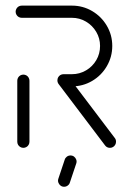

<svg xmlns="http://www.w3.org/2000/svg" viewBox="-20 -539 469 700"><path d="M65.2 0Q59.3 0 54.1 -3Q48.9 -5.9 45.9 -11.1Q43 -16.3 43 -22.2V-244.8Q43 -250.7 45.9 -255.9Q48.9 -261.1 54.1 -264.1Q59.3 -267 65.2 -267Q71.1 -267 76.3 -264.1Q81.5 -261.1 84.4 -255.9Q87.4 -250.7 87.4 -244.8V-22.2Q87.4 -16.3 84.4 -11.1Q81.5 -5.9 76.3 -3Q71.1 0 65.2 0ZM403 -22.2Q403 -16.3 400 -11.1Q397 -5.9 392 -3Q387 0 380.7 0Q375.6 0 370.9 -2.2Q366.3 -4.4 363.3 -8.5L193.7 -232.6Q191.5 -235.6 190.4 -238.9Q189.3 -242.2 189.3 -245.9Q189.3 -251.9 192.2 -257Q195.2 -262.2 200.4 -265.2Q205.6 -268.1 211.5 -268.1Q217 -268.1 221.7 -265.7Q226.3 -263.3 229.3 -259.3L398.5 -35.9Q400.7 -33.3 401.9 -29.8Q403 -26.3 403 -22.2ZM189.3 -246.3Q189.3 -252.2 192.2 -257.4Q195.2 -262.6 200.4 -265.6Q205.6 -268.5 211.5 -268.5H242.2Q270 -268.5 293.7 -282.4Q317.4 -296.3 331.1 -319.8Q344.8 -343.3 344.8 -371.5Q344.8 -399.3 330.9 -422.8Q317 -446.3 293.5 -460.2Q270 -474.1 242.2 -474.1H59.3Q53.3 -474.1 48.1 -477Q43 -480 40 -485.2Q37 -490.4 37 -496.3Q37 -502.2 40 -507.4Q43 -512.6 48.1 -515.6Q53.3 -518.5 59.3 -518.5H242.2Q282.2 -518.5 315.9 -498.7Q349.6 -478.9 369.4 -445.2Q389.3 -411.5 389.3 -371.5Q389.3 -331.5 369.4 -297.6Q349.6 -263.7 315.9 -243.9Q282.2 -224.1 242.2 -224.1H211.5Q205.6 -224.1 200.4 -227Q195.2 -230 192.2 -235.2Q189.3 -240.4 189.3 -246.3ZM192.6 113 215.9 43.3Q217.8 36.7 223.7 32.2Q229.6 27.8 237 27.8Q244.4 27.8 250 32Q255.6 36.3 258 43Q260.4 49.6 258.1 56.7L234.8 126.3Q233 133 227 137.4Q221.1 141.9 213.7 141.9Q206.3 141.9 200.7 137.6Q195.2 133.3 192.8 126.7Q190.4 120 192.6 113Z"/></svg>

Font: 26F Galaxy Sans
Style: Regular
Weight: 400
Designer: C₂₉H₂₅N₃O₅
Version: Version 1.100;FEAKit 1.0